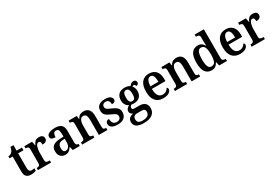

<svg xmlns="http://www.w3.org/2000/svg" viewBox="101 -2130 5437 3739"><g transform="rotate(-30 2819.0 -260.5)"><path d="M226 10Q160 10 124.5 -24.5Q89 -59 89 -147V-476H19V-520Q46 -521 68 -532Q90 -543 104 -559Q119 -575 129 -599Q139 -623 146 -659H213V-536H333V-476H213V-152Q213 -103 228.5 -81Q244 -59 276 -59Q294 -59 310 -61Q326 -63 341 -67V-11Q327 -4 296.5 3Q266 10 226 10Z M383 0V-48H386Q418 -48 438.5 -60.5Q459 -73 459 -120V-420Q459 -464 439.5 -476Q420 -488 389 -488H386V-536H560L578 -443H582Q601 -490 629.5 -518.5Q658 -547 715 -547Q767 -547 792 -526Q817 -505 817 -468Q817 -429 790 -407Q763 -385 710 -385Q710 -426 700 -446Q690 -466 664 -466Q640 -466 624.5 -447Q609 -428 600 -399Q591 -370 587 -338Q583 -306 583 -280V-115Q583 -71 603 -59.5Q623 -48 651 -48H679V0Z M999 10Q938 10 896 -29.5Q854 -69 854 -152Q854 -232 906 -270.5Q958 -309 1063 -313L1140 -316V-373Q1140 -427 1127.5 -459.5Q1115 -492 1071 -492Q1030 -492 1015.5 -461.5Q1001 -431 1001 -383Q947 -383 920 -398.5Q893 -414 893 -448Q893 -483 917.5 -505Q942 -527 984 -537.5Q1026 -548 1077 -548Q1170 -548 1217 -509Q1264 -470 1264 -376V-119Q1264 -78 1276.5 -63Q1289 -48 1320 -48H1324V0H1166L1148 -77H1140Q1120 -49 1101.5 -30Q1083 -11 1059 -0.5Q1035 10 999 10ZM1041 -55Q1086 -55 1113 -92.5Q1140 -130 1140 -191V-269L1093 -266Q1030 -262 1005.5 -232.5Q981 -203 981 -147Q981 -55 1041 -55Z M1378 0V-48H1383Q1414 -48 1434.5 -60Q1455 -72 1455 -118V-422Q1455 -465 1436 -476.5Q1417 -488 1386 -488H1382V-536H1564L1575 -460H1580Q1606 -513 1641 -530.5Q1676 -548 1723 -548Q1796 -548 1836.5 -501.5Q1877 -455 1877 -353V-119Q1877 -72 1893.5 -60Q1910 -48 1941 -48H1945V0H1753V-337Q1753 -401 1735 -437Q1717 -473 1672 -473Q1637 -473 1616.5 -450.5Q1596 -428 1587.5 -392Q1579 -356 1579 -314V-114Q1579 -71 1598 -59.5Q1617 -48 1648 -48H1652V0Z M2179 10Q2088 10 2045 -20Q2002 -50 2002 -101Q2002 -129 2014.5 -144.5Q2027 -160 2045 -166Q2063 -172 2079 -172Q2079 -114 2105 -78.5Q2131 -43 2181 -43Q2229 -43 2252 -65.5Q2275 -88 2275 -122Q2275 -157 2251 -178Q2227 -199 2164 -225Q2087 -257 2049.5 -293Q2012 -329 2012 -396Q2012 -471 2064 -509Q2116 -547 2202 -547Q2282 -547 2319 -518.5Q2356 -490 2356 -453Q2356 -423 2336 -406.5Q2316 -390 2273 -390Q2273 -440 2251.5 -467.5Q2230 -495 2189 -495Q2153 -495 2131.5 -476.5Q2110 -458 2110 -425Q2110 -401 2121 -385Q2132 -369 2158 -354Q2184 -339 2230 -321Q2298 -293 2336 -256.5Q2374 -220 2374 -156Q2374 -77 2322.5 -33.5Q2271 10 2179 10Z M2628 239Q2522 239 2470 202Q2418 165 2418 97Q2418 42 2452 11.5Q2486 -19 2540 -26Q2517 -36 2497 -56Q2477 -76 2477 -110Q2477 -142 2498 -165.5Q2519 -189 2553 -210Q2512 -226 2486 -266.5Q2460 -307 2460 -363Q2460 -450 2506.5 -499Q2553 -548 2650 -548Q2684 -548 2712.5 -538.5Q2741 -529 2760 -516Q2779 -537 2802 -554.5Q2825 -572 2856 -572Q2887 -572 2902 -555.5Q2917 -539 2917 -517Q2917 -495 2904 -478Q2891 -461 2858 -461Q2858 -479 2848.5 -490.5Q2839 -502 2825 -502Q2815 -502 2806 -498.5Q2797 -495 2790 -489Q2808 -468 2820.5 -437.5Q2833 -407 2833 -365Q2833 -289 2788.5 -239.5Q2744 -190 2650 -190Q2639 -190 2622.5 -191.5Q2606 -193 2597 -195Q2583 -187 2572 -172.5Q2561 -158 2561 -138Q2561 -101 2612 -101H2719Q2809 -101 2849.5 -60Q2890 -19 2890 48Q2890 137 2825.5 188Q2761 239 2628 239ZM2647 -244Q2689 -244 2704.5 -275Q2720 -306 2720 -365Q2720 -426 2704 -459.5Q2688 -493 2647 -493Q2606 -493 2589.5 -459Q2573 -425 2573 -364Q2573 -306 2590 -275Q2607 -244 2647 -244ZM2630 184Q2717 184 2753 154.5Q2789 125 2789 75Q2789 37 2768.5 22Q2748 7 2708 7H2606Q2585 7 2564.5 14Q2544 21 2530.5 39.5Q2517 58 2517 93Q2517 136 2544 160Q2571 184 2630 184Z M3201 10Q3088 10 3028.5 -62Q2969 -134 2969 -264Q2969 -405 3027 -476.5Q3085 -548 3192 -548Q3289 -548 3345 -487Q3401 -426 3401 -307V-260H3095Q3097 -154 3130.5 -106Q3164 -58 3226 -58Q3274 -58 3306.5 -81Q3339 -104 3356 -136Q3366 -131 3373 -120.5Q3380 -110 3380 -95Q3380 -71 3361 -46.5Q3342 -22 3302.5 -6Q3263 10 3201 10ZM3276 -318Q3276 -396 3257 -442.5Q3238 -489 3193 -489Q3149 -489 3124 -445Q3099 -401 3097 -318Z M3464 0V-48H3469Q3500 -48 3520.5 -60Q3541 -72 3541 -118V-422Q3541 -465 3522 -476.5Q3503 -488 3472 -488H3468V-536H3650L3661 -460H3666Q3692 -513 3727 -530.5Q3762 -548 3809 -548Q3882 -548 3922.5 -501.5Q3963 -455 3963 -353V-119Q3963 -72 3979.5 -60Q3996 -48 4027 -48H4031V0H3839V-337Q3839 -401 3821 -437Q3803 -473 3758 -473Q3723 -473 3702.5 -450.5Q3682 -428 3673.5 -392Q3665 -356 3665 -314V-114Q3665 -71 3684 -59.5Q3703 -48 3734 -48H3738V0Z M4290 10Q4199 10 4150 -56.5Q4101 -123 4101 -267Q4101 -412 4150 -479.5Q4199 -547 4290 -547Q4342 -547 4375 -523.5Q4408 -500 4428 -464H4434Q4431 -490 4430 -521Q4429 -552 4429 -578V-647Q4429 -690 4406.5 -701Q4384 -712 4353 -712H4346V-760H4553V-119Q4553 -73 4574.5 -60.5Q4596 -48 4627 -48H4634V0H4459L4440 -84H4434Q4413 -41 4379 -15.5Q4345 10 4290 10ZM4323 -58Q4383 -58 4406 -111Q4429 -164 4429 -268Q4429 -370 4406 -425Q4383 -480 4323 -480Q4271 -480 4249 -425Q4227 -370 4227 -267Q4227 -162 4249 -110Q4271 -58 4323 -58Z M4926 10Q4813 10 4753.5 -62Q4694 -134 4694 -264Q4694 -405 4752 -476.5Q4810 -548 4917 -548Q5014 -548 5070 -487Q5126 -426 5126 -307V-260H4820Q4822 -154 4855.5 -106Q4889 -58 4951 -58Q4999 -58 5031.5 -81Q5064 -104 5081 -136Q5091 -131 5098 -120.5Q5105 -110 5105 -95Q5105 -71 5086 -46.5Q5067 -22 5027.5 -6Q4988 10 4926 10ZM5001 -318Q5001 -396 4982 -442.5Q4963 -489 4918 -489Q4874 -489 4849 -445Q4824 -401 4822 -318Z M5190 0V-48H5193Q5225 -48 5245.5 -60.5Q5266 -73 5266 -120V-420Q5266 -464 5246.5 -476Q5227 -488 5196 -488H5193V-536H5367L5385 -443H5389Q5408 -490 5436.5 -518.5Q5465 -547 5522 -547Q5574 -547 5599 -526Q5624 -505 5624 -468Q5624 -429 5597 -407Q5570 -385 5517 -385Q5517 -426 5507 -446Q5497 -466 5471 -466Q5447 -466 5431.5 -447Q5416 -428 5407 -399Q5398 -370 5394 -338Q5390 -306 5390 -280V-115Q5390 -71 5410 -59.5Q5430 -48 5458 -48H5486V0Z"/></g></svg>

Font: Noto Serif SemiCondensed SemiBold
Style: Regular
Weight: 600
Width: 4
Designer: Monotype Design Team
Foundry: Monotype Imaging Inc.
Version: Version 2.013; ttfautohint (v1.8.4.7-5d5b)